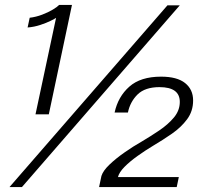

<svg xmlns="http://www.w3.org/2000/svg" viewBox="-20 -759 861 779"><path d="M272 -739 178 -295H124L207.5 -686.5Q203.5 -683.5 186 -674.8Q168.5 -666 143.5 -657.8Q118.5 -649.5 92 -647.5L100.5 -687Q126 -690 151 -699.5Q176 -709 194.5 -720.2Q213 -731.5 220 -739ZM18.5 0 659.5 -737.5H709.5L69 0ZM382 0 391.5 -45Q398 -66 423.8 -90.8Q449.5 -115.5 484.8 -140.2Q520 -165 555.5 -185Q591 -206 626.5 -230Q662 -254 685.8 -282.5Q709.5 -311 709.5 -345.5Q709.5 -405.5 627 -405.5Q568.5 -405.5 538.2 -375.8Q508 -346 499 -302.5H445Q459 -367 504.8 -407.5Q550.5 -448 633.5 -448Q698.5 -448 731 -422Q763.5 -396 763.5 -351.5Q763.5 -308 739.2 -275.2Q715 -242.5 677.5 -216.5Q640 -190.5 601 -167.5Q568.5 -148 537.8 -126Q507 -104 485.2 -82Q463.5 -60 458.5 -40.5H705.5L697 0Z"/></svg>

Font: Epilogue Light
Style: Italic
Weight: 300
Italic angle: -12°
Designer: Tyler Finck
Foundry: Etcetera Type Co
Version: Version 2.111; ttfautohint (v1.8.3)